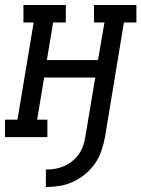

<svg xmlns="http://www.w3.org/2000/svg" viewBox="-46 -550 567 770"><path d="M138 200V130Q156 130 174.5 127Q193 124 210.5 116.5Q228 109 243 97Q258 85 269.5 69Q281 53 287 35.5Q293 18 296 0L336 -239H131L103 -70H144V0H-26V-70H24L89 -460H48V-530H218V-460H167L142 -309H347L373 -460H331V-530H501V-460H451L375 0Q370 27 361 54Q352 81 335.5 105Q319 129 296 148Q273 167 247 179Q221 191 193.5 195.5Q166 200 138 200Z"/></svg>

Font: Iosevka Curly Slab Oblique
Style: Regular
Weight: 400
Italic angle: -9°
Monospace: yes
Designer: Belleve Invis
Foundry: Belleve Invis
Version: Version 11.1.0; ttfautohint (v1.8.3)